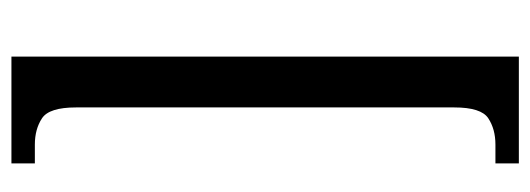

<svg xmlns="http://www.w3.org/2000/svg" viewBox="-316 -484 928 336"><g transform="rotate(-90 148.0 -316.0)"><path d="M30 128V87H63Q90 87 109 74.5Q128 62 128 15V-647Q128 -694 109 -706.5Q90 -719 63 -719H30V-760H217V128Z"/></g></svg>

Font: Noto Serif ExtraCondensed
Style: Regular
Weight: 400
Width: 2
Designer: Monotype Design Team
Foundry: Monotype Imaging Inc.
Version: Version 2.015